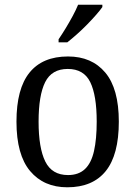

<svg xmlns="http://www.w3.org/2000/svg" viewBox="-20 -786 576 816"><path d="M266 10Q166 10 108 -59Q50 -128 50 -269Q50 -409 105.5 -477.5Q161 -546 269 -546Q370 -546 427.5 -477.5Q485 -409 485 -269Q485 -128 429.5 -59Q374 10 266 10ZM269 -42Q314 -42 341 -67.5Q368 -93 379.5 -144Q391 -195 391 -269Q391 -381 363.5 -437Q336 -493 268 -493Q200 -493 172 -437Q144 -381 144 -269Q144 -157 172.5 -99.5Q201 -42 269 -42ZM229 -619Q244 -641 259.5 -666.5Q275 -692 289 -718Q303 -744 312 -766H415V-756Q406 -743 389 -723.5Q372 -704 350.5 -682Q329 -660 307 -640.5Q285 -621 266 -606H229Z"/></svg>

Font: Noto Serif SemiCondensed
Style: Regular
Weight: 400
Width: 4
Designer: Monotype Design Team
Foundry: Monotype Imaging Inc.
Version: Version 2.013